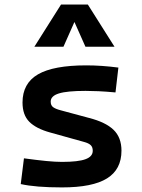

<svg xmlns="http://www.w3.org/2000/svg" viewBox="-20 -815 626 845"><path d="M252.9 9.8Q136.7 9.8 71.3 -4.9L85.4 -118.2Q142.6 -110.4 183.6 -106.4Q224.6 -102.5 252.9 -102.5Q324.2 -102.5 356.2 -114.3Q388.2 -126 388.2 -151.4Q388.2 -168 378.9 -176.5Q369.6 -185.1 349.6 -190.4L200.7 -231.9Q138.7 -249 108.9 -279.1Q79.1 -309.1 79.1 -363.8Q79.1 -448.2 147.2 -487.8Q215.3 -527.3 359.4 -527.3Q394 -527.3 428.7 -524.9Q463.4 -522.5 501 -517.6L488.3 -408.2Q445.8 -412.1 413.8 -413.6Q381.8 -415 356.4 -415Q275.4 -415 239.3 -403.8Q203.1 -392.6 203.1 -367.7Q203.1 -351.1 213.9 -343.3Q224.6 -335.4 247.1 -329.6L372.1 -295.9Q444.8 -277.3 479.7 -243.7Q514.6 -210 514.6 -151.9Q514.6 -69.3 450.9 -29.8Q387.2 9.8 252.9 9.8ZM131.3 -609.4 248.5 -794.9H366.7L483.9 -609.4H356L307.6 -718.3L259.3 -609.4Z"/></svg>

Font: CaskaydiaCove NF SemiBold
Style: Regular
Weight: 600
Designer: Aaron Bell
Foundry: Saja Typeworks
Version: Version 2111.001; VTT 6.35;Nerd Fonts 3.2.1